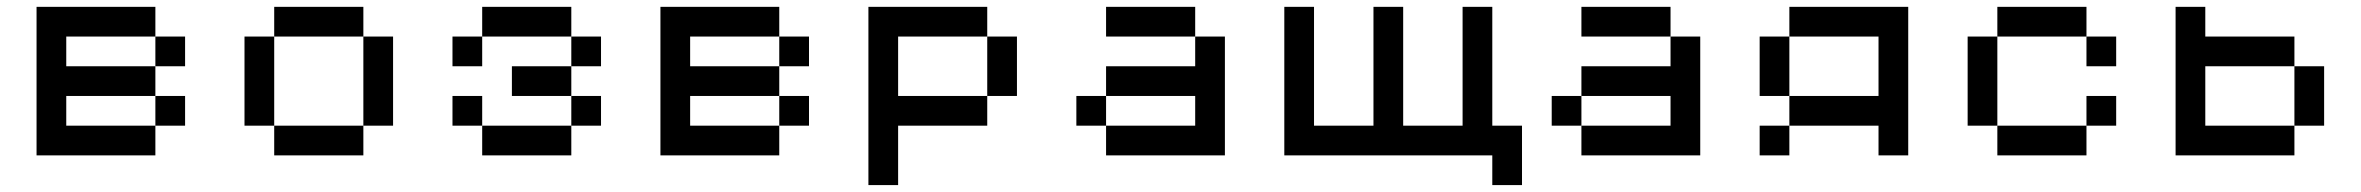

<svg xmlns="http://www.w3.org/2000/svg" viewBox="-20 -454 6898 561"><path d="M434 -173.6H173.6V-86.8H434V0H86.8V-434H434V-347.2H173.6V-260.4H434ZM434 -347.2H520.8V-260.4H434ZM434 -173.6H520.8V-86.8H434Z M1041.7 -347.2H1128.5V-86.8H1041.7ZM1041.7 0H781.2V-86.8H1041.7ZM1041.7 -347.2H781.2V-434H1041.7ZM781.2 -86.8H694.4V-347.2H781.2Z M1649.3 -173.6H1475.7V-260.4H1649.3ZM1388.9 -347.2V-260.4H1302.1V-347.2ZM1649.3 -347.2H1736.1V-260.4H1649.3ZM1649.3 -347.2H1388.9V-434H1649.3ZM1388.9 -86.8H1302.1V-173.6H1388.9ZM1388.9 -86.8H1649.3V0H1388.9ZM1649.3 -173.6H1736.1V-86.8H1649.3Z M2256.9 -173.6H1996.5V-86.8H2256.9V0H1909.7V-434H2256.9V-347.2H1996.5V-260.4H2256.9ZM2256.9 -347.2H2343.8V-260.4H2256.9ZM2256.9 -173.6H2343.8V-86.8H2256.9Z M2864.6 -347.2H2951.4V-173.6H2864.6ZM2604.2 -347.2V-173.6H2864.6V-86.8H2604.2V86.8H2517.4V-434H2864.6V-347.2Z M3211.8 -173.6V-86.8H3472.2V-173.6ZM3211.8 -173.6V-260.4H3472.2V-347.2H3559V0H3211.8V-86.8H3125V-173.6ZM3472.2 -347.2H3211.8V-434H3472.2Z M4340.3 0H3732.6V-434H3819.4V-86.8H3993.1V-434H4079.9V-86.8H4253.5V-434H4340.3V-86.8H4427.1V86.8H4340.3Z M4600.7 -173.6V-86.8H4861.1V-173.6ZM4600.7 -173.6V-260.4H4861.1V-347.2H4947.9V0H4600.7V-86.8H4513.9V-173.6ZM4861.1 -347.2H4600.7V-434H4861.1Z M5208.3 -347.2V-434H5555.6V0H5468.8V-86.8H5208.3V-173.6H5468.8V-347.2ZM5208.3 -86.8V0H5121.5V-86.8ZM5208.3 -347.2V-173.6H5121.5V-347.2Z M6076.4 -347.2H5816V-434H6076.4ZM6076.4 -347.2H6163.2V-260.4H6076.4ZM5816 -347.2V-86.8H5729.2V-347.2ZM5816 -86.8H6076.4V0H5816ZM6076.4 -86.8V-173.6H6163.2V-86.8Z M6684 -86.8V0H6336.8V-434H6423.6V-347.2H6684V-260.4H6423.6V-86.8ZM6684 -86.8V-260.4H6770.8V-86.8Z"/></svg>

Font: 8-bit Operator+ 8
Style: Regular
Weight: 400
Designer: GrandChaos9000
Version: Version 1.3.0 - August 1, 2014